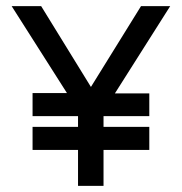

<svg xmlns="http://www.w3.org/2000/svg" viewBox="-20 -600 591 625"><path d="M18 -580 198 -297H86V-222H234V-187H86V-112H234V5H317V-112H466V-187H317V-222H466V-296H354L534 -580H439L276 -317L114 -580Z"/></svg>

Font: Charger Sport
Style: SeBd
Weight: 600
Designer: Jasper
Foundry: Cannot Into Space Fonts
Version: Version 1.1